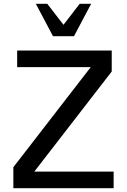

<svg xmlns="http://www.w3.org/2000/svg" viewBox="-20 -987 666 1007"><path d="M576 0V-87H160L566 -612V-722H70V-635H456L50 -110V0ZM258 -797H368L458 -967H398L313 -857L228 -967H168Z"/></svg>

Font: Perun
Style: Regular
Weight: 400
Foundry: Copyright (c) Stefan Peev, Context Ltd, 2016
Version: Version 1.089